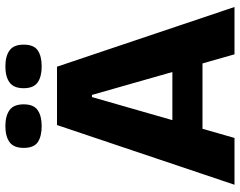

<svg xmlns="http://www.w3.org/2000/svg" viewBox="-109 -783 892 714"><g transform="rotate(-90 337.0 -426.0)"><path d="M7 0 229 -660H446L668 0H492L341 -530H333L181 0ZM134 -119V-231H561V-119ZM447 -717Q409 -717 387.5 -732Q366 -747 366 -784Q366 -821 387.5 -836.5Q409 -852 447 -852Q485 -852 506.5 -836.5Q528 -821 528 -784Q528 -746 506.5 -731.5Q485 -717 447 -717ZM225 -717Q187 -717 165.5 -731.5Q144 -746 144 -784Q144 -821 165.5 -836.5Q187 -852 225 -852Q263 -852 284.5 -836.5Q306 -821 306 -784Q306 -747 284.5 -732Q263 -717 225 -717Z"/></g></svg>

Font: Bricolage Grotesque 72pt ExtraBold
Style: Regular
Weight: 800
Designer: Mathieu Triay
Foundry: Atelier Triay
Version: Version 1.001;gftools[0.9.33.dev8+g029e19f]